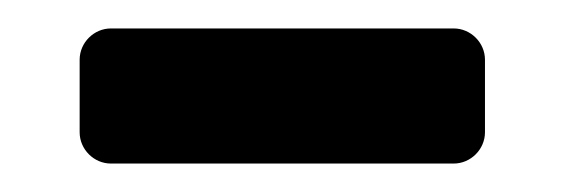

<svg xmlns="http://www.w3.org/2000/svg" viewBox="-20 -330 397 135"><path d="M58 -215H299C311 -215 321 -225 321 -237V-288C321 -300 311 -310 299 -310H58C46 -310 36 -300 36 -288V-237C36 -225 46 -215 58 -215Z"/></svg>

Font: DIN Rundschrift
Style: Eng
Weight: 400
Width: 3
Version: Version 1.027